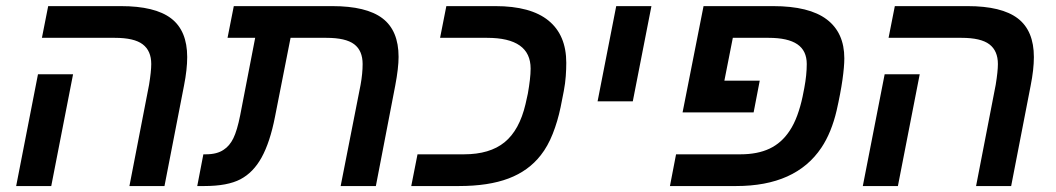

<svg xmlns="http://www.w3.org/2000/svg" viewBox="-20 -624 3541 644"><path d="M597.2 -336.9 531.7 0H414.1L480 -339.8Q487.3 -384.8 487.3 -409.2Q487.3 -453.6 458.7 -475.3Q430.2 -497.1 365.2 -497.1H120.6L141.6 -603.5H385.3Q500 -603.5 554 -562.3Q607.9 -521 607.9 -432.6Q607.9 -391.1 597.2 -336.9ZM225.1 -375 151.9 0H34.2L107.4 -375Z M857.4 -95.7Q829.6 -45.4 786.4 -22.7Q743.2 0 665.5 0H641.6L662.1 -106.4H670.4Q708 -106.4 730 -121.6Q750 -134.3 762.7 -160.2Q775.4 -186 785.6 -237.3L835.9 -497.1H743.2L764.2 -603.5H1094.2Q1209 -603.5 1262.9 -562.5Q1316.9 -521.5 1316.9 -433.1Q1316.9 -396 1305.7 -336.9L1240.7 0H1122.6L1189.5 -339.8Q1196.3 -377.4 1196.3 -409.2Q1196.3 -454.1 1168 -475.6Q1139.6 -497.1 1074.7 -497.1H954.6L902.3 -231.9Q885.7 -147 857.4 -95.7Z M1860.4 -264.6Q1850.6 -217.3 1834 -175.3Q1817.4 -133.3 1793.9 -103.5Q1752.9 -50.8 1685.8 -25.4Q1618.7 0 1519.5 0H1359.4L1380.4 -106.4H1536.1Q1623 -106.4 1672.6 -147Q1722.2 -187.5 1742.7 -274.9L1750.5 -310.1Q1754.9 -335 1757.3 -356Q1759.8 -377 1759.8 -394Q1759.8 -497.1 1613.8 -497.1H1456.1L1477.1 -603.5H1641.6Q1760.3 -603.5 1819.8 -554.9Q1879.4 -506.3 1879.4 -413.1Q1879.4 -392.6 1877.7 -368.7Q1876 -344.7 1871.1 -318.8Z M2165 -603.5 2102.5 -284.2H1984.4L2046.9 -603.5Z M2686 -409.2Q2686 -454.1 2654.3 -475.6Q2622.6 -497.1 2558.1 -497.1H2438L2409.7 -353.5H2528.3L2507.8 -247.1H2269.5L2339.8 -603.5H2572.8Q2694.3 -603.5 2753.2 -558.8Q2812 -514.2 2812 -428.2Q2812 -400.9 2805.7 -356Q2799.3 -311 2786.1 -252.9Q2777.8 -217.3 2764.9 -185.5Q2752 -153.8 2734.9 -128.4Q2648.9 0 2449.2 0H2227.1L2247.6 -106.4H2463.4Q2521 -106.4 2561.3 -125.5Q2601.6 -144.5 2628.4 -185.1Q2643.1 -207 2654.1 -236.8Q2665 -266.6 2671.9 -299.3L2677.7 -328.6Q2686 -372.6 2686 -409.2Z M3437 -336.9 3371.6 0H3253.9L3319.8 -339.8Q3327.1 -384.8 3327.1 -409.2Q3327.1 -453.6 3298.6 -475.3Q3270 -497.1 3205.1 -497.1H2960.4L2981.4 -603.5H3225.1Q3339.8 -603.5 3393.8 -562.3Q3447.8 -521 3447.8 -432.6Q3447.8 -391.1 3437 -336.9ZM3064.9 -375 2991.7 0H2874L2947.3 -375Z"/></svg>

Font: Arimo SemiBold
Style: Italic
Weight: 600
Italic angle: -12°
Version: Version 1.33